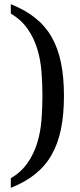

<svg xmlns="http://www.w3.org/2000/svg" viewBox="-20 -780 386 928"><path d="M185.1 -316.9Q185.1 -376.5 180.4 -434.6Q175.8 -492.7 159.9 -544.4Q144 -596.2 113.8 -639.9Q83.5 -683.6 32.2 -714.8V-759.8Q101.1 -732.4 149.9 -693.6Q198.7 -654.8 229.5 -601.1Q260.3 -547.4 274.7 -477.3Q289.1 -407.2 289.1 -316.9Q289.1 -226.6 274.7 -156Q260.3 -85.4 229.5 -31.5Q198.7 22.5 149.9 61.5Q101.1 100.6 32.2 127.9V82Q83.5 50.8 113.8 6.8Q144 -37.1 159.9 -89.1Q175.8 -141.1 180.4 -199.2Q185.1 -257.3 185.1 -316.9Z"/></svg>

Font: Noto Serif
Style: Regular
Weight: 400
Designer: Monotype Design team
Foundry: Monotype Imaging Inc.
Version: Version 1.02